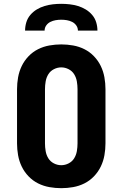

<svg xmlns="http://www.w3.org/2000/svg" viewBox="-20 -975 640 1003"><path d="M300 8Q269 8 238 2.5Q207 -3 179 -17Q151 -31 129 -54Q107 -77 93.5 -105Q80 -133 74.5 -164Q69 -195 69 -226V-509Q69 -540 74.5 -571Q80 -602 93.5 -630Q107 -658 129 -681Q151 -704 179 -718Q207 -732 238 -737.5Q269 -743 300 -743Q331 -743 362 -737.5Q393 -732 421 -718Q449 -704 471 -681Q493 -658 506.5 -630Q520 -602 525.5 -571Q531 -540 531 -509V-226Q531 -195 525.5 -164Q520 -133 506.5 -105Q493 -77 471 -54Q449 -31 421 -17Q393 -3 362 2.5Q331 8 300 8ZM300 -112Q320 -112 338.5 -121.5Q357 -131 367.5 -148Q378 -165 381.5 -185.5Q385 -206 385 -226V-509Q385 -529 381.5 -549.5Q378 -570 367.5 -587Q357 -604 338.5 -613.5Q320 -623 300 -623Q280 -623 261.5 -613.5Q243 -604 232.5 -587Q222 -570 218.5 -549.5Q215 -529 215 -509V-226Q215 -206 218.5 -185.5Q222 -165 232.5 -148Q243 -131 261.5 -121.5Q280 -112 300 -112ZM111 -815Q111 -837 117.5 -858.5Q124 -880 138.5 -897Q153 -914 172 -925.5Q191 -937 212.5 -943.5Q234 -950 256 -952.5Q278 -955 300 -955Q322 -955 344 -952.5Q366 -950 387.5 -943.5Q409 -937 428 -925.5Q447 -914 461.5 -897Q476 -880 482.5 -858.5Q489 -837 489 -815H387Q387 -830 378.5 -842Q370 -854 357 -860.5Q344 -867 329.5 -869.5Q315 -872 300 -872Q285 -872 270.5 -869.5Q256 -867 243 -860.5Q230 -854 221.5 -842Q213 -830 213 -815Z"/></svg>

Font: Iosevka SS04 Heavy Extended
Style: Regular
Weight: 900
Width: 7
Monospace: yes
Designer: Belleve Invis
Foundry: Belleve Invis
Version: Version 19.0.0; ttfautohint (v1.8.4)